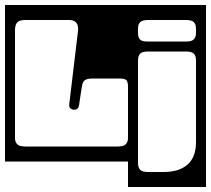

<svg xmlns="http://www.w3.org/2000/svg" viewBox="-40 -626 844 768"><path d="M-20 -606H784V122H472V20H-20ZM744 -510Q744 -530.5 734.5 -538.2Q725 -546 704 -546H552Q531 -546 521.5 -538.2Q512 -530.5 512 -510V-494Q512 -476 520 -468Q528 -460 548 -460H708Q744 -460 744 -494ZM61 -546Q37 -546 28.5 -536Q20 -526 20 -505V-73Q20 -59 28.5 -49.5Q37 -40 61 -40H431Q455 -40 463.5 -49.5Q472 -59 472 -73V-279Q472 -297 466.2 -304.5Q460.5 -312 438 -312H331Q308.5 -312 299.5 -305.2Q290.5 -298.5 288 -282Q286 -271 283.2 -252.5Q280.5 -234 278.2 -219Q276 -204 276 -204Q273 -187 256 -187Q248 -187 241.8 -192.5Q235.5 -198 237 -209L272 -502Q276.5 -546 236 -546ZM552 -420Q529.5 -420 520.8 -411.5Q512 -403 512 -384V26Q512 44.5 520.8 53.2Q529.5 62 552 62H614Q676.5 62 710.2 32.2Q744 2.5 744 -58V-384Q744 -403 735.2 -411.5Q726.5 -420 704 -420Z"/></svg>

Font: Honk Rounded
Style: Regular
Weight: 400
Designer: Noopur Datye & Yesha Goshar
Foundry: Ek Type
Version: Version 1.000